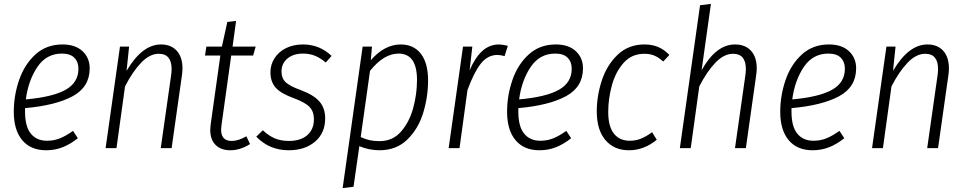

<svg xmlns="http://www.w3.org/2000/svg" viewBox="-20 -763 4978 989"><path d="M109 -206V-188Q109 -111 139 -74.5Q169 -38 222 -38Q258 -38 289 -50.5Q320 -63 356 -89L381 -51Q342 -20 302.5 -4.5Q263 11 218 11Q138 11 94.5 -41Q51 -93 51 -187Q51 -271 78.5 -351Q106 -431 162.5 -482.5Q219 -534 302 -534Q368 -534 405 -499.5Q442 -465 442 -411Q442 -315 354.5 -267.5Q267 -220 109 -206ZM113 -251Q250 -263 317 -300Q384 -337 384 -409Q384 -444 363 -465.5Q342 -487 299 -487Q219 -487 172.5 -418Q126 -349 113 -251Z M920 -410Q920 -394 917 -374L864 0H808L861 -372Q864 -392 864 -407Q864 -486 798 -486Q751 -486 707 -440Q663 -394 624 -318L580 0H524L598 -523H645L632 -398Q712 -534 809 -534Q861 -534 890.5 -501.5Q920 -469 920 -410Z M1121 -119Q1119 -101 1119 -95Q1119 -37 1173 -37Q1208 -37 1249 -61L1268 -21Q1218 11 1166 11Q1118 11 1090.5 -16.5Q1063 -44 1063 -94Q1063 -101 1065 -121L1115 -477H1036L1043 -523H1123L1151 -650L1196 -655L1178 -523H1297L1284 -477H1171Z M1688 -475 1658 -441Q1631 -464 1603 -475.5Q1575 -487 1541 -487Q1491 -487 1460.5 -461.5Q1430 -436 1430 -394Q1430 -360 1451.5 -339.5Q1473 -319 1529 -299Q1596 -274 1625.5 -240Q1655 -206 1655 -153Q1655 -78 1603 -33.5Q1551 11 1467 11Q1368 11 1300 -59L1334 -92Q1362 -65 1394 -51Q1426 -37 1468 -37Q1529 -37 1563 -67Q1597 -97 1597 -149Q1597 -188 1575 -211.5Q1553 -235 1494 -257Q1427 -281 1400 -311.5Q1373 -342 1373 -391Q1373 -430 1394 -463Q1415 -496 1453 -515Q1491 -534 1541 -534Q1626 -534 1688 -475Z M1848 -523H1896L1890 -453Q1961 -534 2044 -534Q2111 -534 2148 -486Q2185 -438 2185 -349Q2185 -264 2160 -182Q2135 -100 2078.5 -44.5Q2022 11 1934 11Q1882 11 1831 -10L1801 199L1745 206ZM2128 -351Q2128 -487 2033 -487Q1957 -487 1886 -398L1838 -57Q1862 -46 1884 -41Q1906 -36 1935 -36Q2003 -36 2046 -85.5Q2089 -135 2108.5 -207Q2128 -279 2128 -351Z M2596 -527 2579 -474Q2557 -480 2542 -480Q2492 -480 2456.5 -435Q2421 -390 2388 -299L2347 0H2291L2365 -523H2413L2399 -401Q2427 -466 2464 -500Q2501 -534 2551 -534Q2568 -534 2596 -527Z M2650 -206V-188Q2650 -111 2680 -74.5Q2710 -38 2763 -38Q2799 -38 2830 -50.5Q2861 -63 2897 -89L2922 -51Q2883 -20 2843.5 -4.5Q2804 11 2759 11Q2679 11 2635.5 -41Q2592 -93 2592 -187Q2592 -271 2619.5 -351Q2647 -431 2703.5 -482.5Q2760 -534 2843 -534Q2909 -534 2946 -499.5Q2983 -465 2983 -411Q2983 -315 2895.5 -267.5Q2808 -220 2650 -206ZM2654 -251Q2791 -263 2858 -300Q2925 -337 2925 -409Q2925 -444 2904 -465.5Q2883 -487 2840 -487Q2760 -487 2713.5 -418Q2667 -349 2654 -251Z M3428 -480 3396 -446Q3375 -466 3352 -476Q3329 -486 3299 -486Q3234 -486 3192.5 -439.5Q3151 -393 3132 -324Q3113 -255 3113 -186Q3113 -112 3142 -75Q3171 -38 3224 -38Q3255 -38 3282 -49Q3309 -60 3339 -82L3363 -43Q3297 11 3220 11Q3143 11 3098.5 -41.5Q3054 -94 3054 -189Q3054 -269 3080 -348.5Q3106 -428 3161.5 -481Q3217 -534 3300 -534Q3339 -534 3370 -521Q3401 -508 3428 -480Z M3878 -411Q3878 -395 3875 -375L3822 0H3766L3819 -372Q3822 -392 3822 -407Q3822 -486 3756 -486Q3709 -486 3665 -440Q3621 -394 3582 -318L3538 0H3482L3586 -736L3642 -743L3594 -401Q3668 -534 3766 -534Q3819 -534 3848.5 -501.5Q3878 -469 3878 -411Z M4057 -206V-188Q4057 -111 4087 -74.5Q4117 -38 4170 -38Q4206 -38 4237 -50.5Q4268 -63 4304 -89L4329 -51Q4290 -20 4250.5 -4.5Q4211 11 4166 11Q4086 11 4042.5 -41Q3999 -93 3999 -187Q3999 -271 4026.5 -351Q4054 -431 4110.5 -482.5Q4167 -534 4250 -534Q4316 -534 4353 -499.5Q4390 -465 4390 -411Q4390 -315 4302.5 -267.5Q4215 -220 4057 -206ZM4061 -251Q4198 -263 4265 -300Q4332 -337 4332 -409Q4332 -444 4311 -465.5Q4290 -487 4247 -487Q4167 -487 4120.5 -418Q4074 -349 4061 -251Z M4868 -410Q4868 -394 4865 -374L4812 0H4756L4809 -372Q4812 -392 4812 -407Q4812 -486 4746 -486Q4699 -486 4655 -440Q4611 -394 4572 -318L4528 0H4472L4546 -523H4593L4580 -398Q4660 -534 4757 -534Q4809 -534 4838.5 -501.5Q4868 -469 4868 -410Z"/></svg>

Font: Fira Sans Condensed Light
Style: Italic
Weight: 300
Width: 3
Italic angle: -8°
Designer: Carrois Corporate & Edenspiekermann AG
Foundry: Carrois Corporate GbR & Edenspiekermann AG
Version: Version 4.203